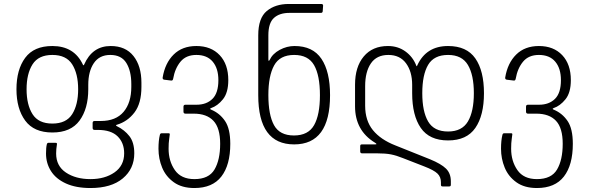

<svg xmlns="http://www.w3.org/2000/svg" viewBox="-20 -720 2971 968"><path d="M212 54Q212 24 216 8Q218 0 224 0H260Q269 0 267 8Q263 32 263 54Q263 117 312.5 150Q362 183 436 183Q509 183 557.5 149Q606 115 606 53Q606 0 573 -32.5Q540 -65 473 -65H457Q447 -65 447 -75V-100Q447 -110 457 -110H488Q564 -110 603 -156Q642 -202 642 -282V-296Q642 -362 617 -402.5Q592 -443 536 -443Q481 -443 453 -401.5Q425 -360 425 -292V-270Q425 -172 381 -112Q337 -52 244 -52Q151 -52 107 -112Q63 -172 63 -270Q63 -369 107 -428.5Q151 -488 244 -488Q354 -488 398 -394Q399 -391 401 -391Q403 -391 404 -394Q445 -488 538 -488Q613 -488 653 -437.5Q693 -387 693 -303V-282Q693 -199 658 -153Q623 -107 569 -91Q565 -90 565 -88Q565 -86 569 -84Q608 -65 632.5 -33.5Q657 -2 657 53Q657 131 599 179.5Q541 228 436 228Q363 228 312.5 205Q262 182 237 142.5Q212 103 212 54ZM244 -97Q314 -97 344 -144.5Q374 -192 374 -270Q374 -348 344 -395.5Q314 -443 244 -443Q174 -443 144 -395.5Q114 -348 114 -270Q114 -192 144 -144.5Q174 -97 244 -97Z M779 30Q779 -12 786 -40Q788 -48 794 -48H831Q836 -48 836 -43Q836 -39 833 -19.5Q830 0 830 30Q830 92 861.5 137.5Q893 183 960 183Q1033 183 1061.5 134.5Q1090 86 1090 5Q1090 -75 1056 -111Q1022 -147 957 -147H915Q905 -147 905 -157V-182Q905 -192 915 -192H971Q1021 -192 1051 -221.5Q1081 -251 1081 -316Q1081 -375 1052.5 -409Q1024 -443 970 -443Q918 -443 890 -409Q862 -375 853 -323Q851 -312 842 -314L809 -318Q799 -319 800 -329Q812 -402 855.5 -445Q899 -488 970 -488Q1044 -488 1087.5 -442Q1131 -396 1131 -316Q1131 -253 1104 -219.5Q1077 -186 1044 -175Q1039 -173 1039.5 -171Q1040 -169 1045 -167Q1088 -149 1114.5 -110Q1141 -71 1141 5Q1141 112 1096 170Q1051 228 960 228Q897 228 856.5 199Q816 170 797.5 125Q779 80 779 30Z M1436 -700H1599Q1609 -700 1609 -692L1607 -663Q1606 -655 1598 -655H1439Q1389 -655 1361 -629.5Q1333 -604 1333 -542V-423Q1333 -407 1339 -417Q1354 -449 1390 -468.5Q1426 -488 1465 -488Q1557 -488 1600.5 -423.5Q1644 -359 1644 -240Q1644 8 1463 8Q1282 8 1282 -240V-542Q1282 -629 1325 -664.5Q1368 -700 1436 -700ZM1462 -37Q1534 -37 1563.5 -89Q1593 -141 1593 -240Q1593 -340 1563.5 -391.5Q1534 -443 1463 -443Q1391 -443 1362 -390Q1333 -337 1333 -241Q1333 -141 1361.5 -89Q1390 -37 1462 -37Z M2203 211V199Q2203 172 2185.5 155Q2168 138 2119 119L2011 77Q1979 64 1951.5 58.5Q1924 53 1879 53H1805Q1796 53 1796 43V17Q1796 12 1798 10Q1800 8 1805 8H1870Q1878 8 1878 6Q1878 4 1870 -1Q1770 -62 1770 -184V-293Q1770 -383 1814 -435.5Q1858 -488 1936 -488Q1986 -488 2023.5 -461Q2061 -434 2078 -391Q2081 -381 2084 -391Q2129 -488 2239 -488Q2333 -488 2376.5 -425.5Q2420 -363 2420 -250Q2420 -138 2376.5 -75Q2333 -12 2239 -12Q2145 -12 2101.5 -75Q2058 -138 2058 -250V-292Q2058 -359 2027 -401Q1996 -443 1938 -443Q1879 -443 1850 -400.5Q1821 -358 1821 -286V-187Q1821 -112 1860 -64Q1899 -16 1973 13L2148 83Q2204 106 2228.5 130Q2253 154 2253 194V211Q2253 216 2251 218Q2249 220 2244 220H2212Q2207 220 2205 218Q2203 216 2203 211ZM2239 -57Q2309 -57 2339 -107.5Q2369 -158 2369 -250Q2369 -342 2339 -392.5Q2309 -443 2239 -443Q2168 -443 2138.5 -393Q2109 -343 2109 -250Q2109 -158 2138.5 -107.5Q2168 -57 2239 -57Z M2506 30Q2506 -12 2513 -40Q2515 -48 2521 -48H2558Q2563 -48 2563 -43Q2563 -39 2560 -19.5Q2557 0 2557 30Q2557 92 2588.5 137.5Q2620 183 2687 183Q2760 183 2788.5 134.5Q2817 86 2817 5Q2817 -75 2783 -111Q2749 -147 2684 -147H2642Q2632 -147 2632 -157V-182Q2632 -192 2642 -192H2698Q2748 -192 2778 -221.5Q2808 -251 2808 -316Q2808 -375 2779.5 -409Q2751 -443 2697 -443Q2645 -443 2617 -409Q2589 -375 2580 -323Q2578 -312 2569 -314L2536 -318Q2526 -319 2527 -329Q2539 -402 2582.5 -445Q2626 -488 2697 -488Q2771 -488 2814.5 -442Q2858 -396 2858 -316Q2858 -253 2831 -219.5Q2804 -186 2771 -175Q2766 -173 2766.5 -171Q2767 -169 2772 -167Q2815 -149 2841.5 -110Q2868 -71 2868 5Q2868 112 2823 170Q2778 228 2687 228Q2624 228 2583.5 199Q2543 170 2524.5 125Q2506 80 2506 30Z"/></svg>

Font: Barlow GEO Light
Style: Regular
Weight: 300
Designer: Jeremy Tribby
Foundry: Tribby Type
Version: Version 1.408